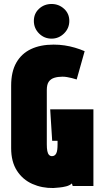

<svg xmlns="http://www.w3.org/2000/svg" viewBox="-20 -934 522 964"><path d="M239 -914Q202 -914 176 -890Q150 -866 150 -829Q150 -792 176 -766Q202 -740 239 -740Q275 -740 301.5 -766Q328 -792 328 -829Q328 -866 301.5 -890Q275 -914 239 -914ZM365 -535 405 -677Q382 -687 356.5 -694.5Q331 -702 304.5 -706Q278 -710 249 -710Q183 -710 135.5 -687.5Q88 -665 62 -619.5Q36 -574 36 -504V-190Q36 -122 65 -77Q94 -32 142.5 -10.5Q191 11 248 10Q260 9 277.5 7.5Q295 6 312.5 1.5Q330 -3 341 -13L345 0H449V-385H232L242 -227H269V-209Q269 -194 267.5 -182.5Q266 -171 262.5 -164Q259 -157 253.5 -153.5Q248 -150 241 -150Q232 -150 226 -156.5Q220 -163 217.5 -176Q215 -189 215 -209V-482Q215 -510 225 -524Q235 -538 253 -543.5Q271 -549 294 -549Q305 -549 316.5 -547Q328 -545 340.5 -542Q353 -539 365 -535Z"/></svg>

Font: Advent Pro Black
Style: Regular
Weight: 900
Version: Version 3.000